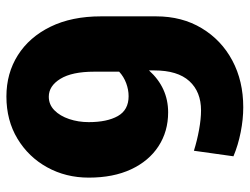

<svg xmlns="http://www.w3.org/2000/svg" viewBox="-109 -652 771 593"><g transform="rotate(-90 276.5 -355.5)"><path d="M241.7 10.3Q204.6 10.3 164.8 2.4Q125 -5.4 90.3 -20L107.4 -142.1Q138.7 -132.3 172.1 -126.2Q205.6 -120.1 231.9 -120.1Q289.6 -120.1 322.5 -156.2Q355.5 -192.4 355.5 -264.6V-280.8Q302.2 -221.7 226.1 -221.7Q167 -221.7 121.3 -251.5Q75.7 -281.2 50 -336.2Q24.4 -391.1 24.4 -466.8Q24.4 -537.6 56.2 -595.2Q87.9 -652.8 144.5 -687Q201.2 -721.2 274.9 -721.2Q346.7 -721.2 402.6 -685.8Q458.5 -650.4 490.5 -585Q522.5 -519.5 522.5 -429.2V-258.8Q522.5 -178.7 485.8 -117.9Q449.2 -57.1 386 -23.4Q322.8 10.3 241.7 10.3ZM275.9 -343.8Q295.9 -343.8 316.2 -351.3Q336.4 -358.9 351.6 -373V-450.2Q351.6 -518.6 329.6 -554.4Q307.6 -590.3 274.4 -590.3Q250 -590.3 232.4 -573Q214.8 -555.7 205.3 -527.3Q195.8 -499 195.8 -466.8Q195.8 -410.2 214.6 -377Q233.4 -343.8 275.9 -343.8Z"/></g></svg>

Font: Roboto Slab Black
Style: Regular
Weight: 900
Designer: Google
Version: Version 2.000; ttfautohint (v1.8.1.43-b0c9)